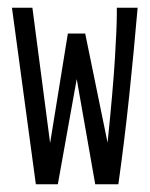

<svg xmlns="http://www.w3.org/2000/svg" viewBox="-20 -477 390 498"><path d="M73 1 11 -457H64L110 -106L156 -390H201L259 -107Q273 -243 278 -324Q283 -405 283 -442V-457H337Q327 -341 315 -227Q303 -113 287 1H227L179 -272L130 1Z"/></svg>

Font: Inconsolata ExtraCondensed
Style: Regular
Weight: 400
Width: 2
Monospace: yes
Designer: Raph Levien, Cyreal, Brenton Simpson
Foundry: Raph Levien, Cyreal, Google
Version: Version 3.000; ttfautohint (v1.8.2.53-6de2)